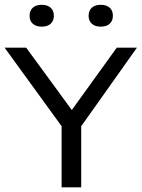

<svg xmlns="http://www.w3.org/2000/svg" viewBox="-32 -798 604 818"><path d="M230.5 0V-294L248.5 -235.5L-12.5 -595H79.5L288 -310H260L465.5 -595H551.5L296.5 -235.5L314 -293.5V0ZM397 -684.5Q372.5 -684.5 359 -697Q345.5 -709.5 345.5 -730.5Q345.5 -752.5 359 -765Q372.5 -777.5 397 -777.5Q422 -777.5 435.5 -765Q449 -752.5 449 -730.5Q449 -709.5 435.5 -697Q422 -684.5 397 -684.5ZM146 -684.5Q121 -684.5 107.5 -697Q94 -709.5 94 -730.5Q94 -752.5 107.5 -765Q121 -777.5 146 -777.5Q170.5 -777.5 184 -765Q197.5 -752.5 197.5 -730.5Q197.5 -709.5 184 -697Q170.5 -684.5 146 -684.5Z"/></svg>

Font: Encode Sans SC SemiExpanded
Style: Regular
Weight: 400
Width: 6
Designer: Multiple Designers
Foundry: Impallari Type
Version: Version 3.002